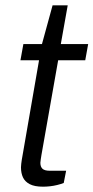

<svg xmlns="http://www.w3.org/2000/svg" viewBox="-20 -692 352 723"><path d="M142 11Q110 11 92 1.5Q74 -8 66.5 -24Q59 -40 59 -62Q59 -68 60 -75.5Q61 -83 62 -90L127 -465H57L68 -526H138L178 -672H235L209 -526H312L301 -465H199L136 -108Q135 -101 133.5 -92Q132 -83 132 -79Q132 -64 140 -56.5Q148 -49 168 -49H229L220 -3Q210 1 196 4.5Q182 8 168 9.5Q154 11 142 11Z"/></svg>

Font: Archivo SemiBold Light
Style: Italic
Weight: 300
Italic angle: -10°
Version: Version 2.001